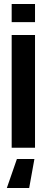

<svg xmlns="http://www.w3.org/2000/svg" viewBox="-20 -734 232 954"><path d="M38 0V-560H154V0ZM38 -624V-714H154V-624ZM151 56 125 200H14L64 56Z"/></svg>

Font: Tektur Condensed Medium
Style: Regular
Weight: 500
Width: 3
Designer: Adam Jagosz
Foundry: Adam Jagosz
Version: Version 1.005;gftools[0.9.30]